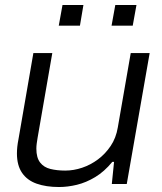

<svg xmlns="http://www.w3.org/2000/svg" viewBox="-20 -739 650 771"><path d="M217 12Q165 12 127 -1.5Q89 -15 68.5 -45Q48 -75 48 -123Q48 -136 49.5 -150Q51 -164 54 -179L114 -526H190L131 -186Q129 -174 127.5 -163Q126 -152 126 -142Q126 -106 141 -86.5Q156 -67 182.5 -60.5Q209 -54 242 -54Q276 -54 310 -65.5Q344 -77 373.5 -99Q403 -121 424.5 -153Q446 -185 453 -227L505 -526H581L489 0H429L438 -89H431Q399 -50 362.5 -28Q326 -6 289 3Q252 12 217 12ZM216 -636 231 -719H315L301 -636ZM428 -636 443 -719H528L513 -636Z"/></svg>

Font: Archivo SemiExpanded Light
Style: Italic
Weight: 300
Width: 6
Italic angle: -10°
Designer: Hector Gatti
Foundry: Omnibus-Type
Version: Version 2.001